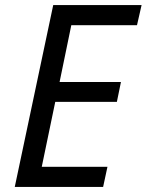

<svg xmlns="http://www.w3.org/2000/svg" viewBox="-20 -734 576 754"><path d="M38 0 189 -714H536L518 -635H260L214 -412H455L439 -334H197L144 -79H402L385 0Z"/></svg>

Font: Noto Sans Display
Style: Italic
Weight: 400
Italic angle: -12°
Designer: Monotype Design Team
Foundry: Monotype Imaging Inc.
Version: Version 2.003